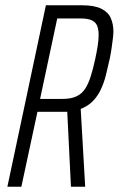

<svg xmlns="http://www.w3.org/2000/svg" viewBox="-20 -708 450 728"><path d="M8 0 154 -688H291Q338 -688 364 -675Q390 -662 400 -639.5Q410 -617 410 -588Q410 -579 408 -562Q406 -545 403 -524.5Q400 -504 396 -485Q389 -453 381.5 -423Q374 -393 362 -368Q350 -343 332 -324.5Q314 -306 286 -295L303 0H249L235 -284Q231 -284 225.5 -284Q220 -284 215 -284H122L61 0ZM132 -333H218Q249 -333 269.5 -342.5Q290 -352 302.5 -371Q315 -390 324 -418.5Q333 -447 341 -484Q347 -512 350.5 -534.5Q354 -557 354 -575Q354 -596 348.5 -610Q343 -624 328 -631Q313 -638 285 -638H197Z"/></svg>

Font: Saira ExtraCondensed Light
Style: Italic
Weight: 300
Width: 2
Italic angle: -12°
Designer: Hector Gatti with collaboration of the Omnibus-Type team
Foundry: Omnibus-Type
Version: Version 1.101